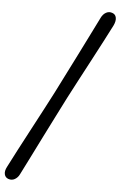

<svg xmlns="http://www.w3.org/2000/svg" viewBox="-108 -789 607 966"><g transform="rotate(5 195.5 -306.5)"><path d="M230.5 -299.5Q211 -261 183.5 -206.5Q156 -152 126.5 -93.2Q97 -34.5 71 18Q45 70.5 27.5 104.5Q19.5 121 4.2 129.8Q-11 138.5 -28.5 132.5Q-44.5 127 -48.2 110.5Q-52 94 -40.5 72.5Q-23 37.5 4 -13.8Q31 -65 61 -121.8Q91 -178.5 118.8 -231Q146.5 -283.5 165.5 -320.5Q184 -357.5 210.8 -410.5Q237.5 -463.5 266.5 -521.2Q295.5 -579 321 -630.5Q346.5 -682 363.5 -716Q372.5 -734.5 388 -743Q403.5 -751.5 420.5 -745Q436 -739.5 439.2 -722.8Q442.5 -706 431.5 -683Q414 -648.5 388.2 -599Q362.5 -549.5 333.5 -495Q304.5 -440.5 277.5 -389.2Q250.5 -338 230.5 -299.5Z"/></g></svg>

Font: Fraunces 144pt SuperSoft SemiBold
Style: Italic
Weight: 600
Italic angle: -16°
Version: Version 1.000;[b76b70a41]